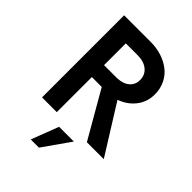

<svg xmlns="http://www.w3.org/2000/svg" viewBox="-261 -803 1141 1141"><g transform="rotate(45 309.5 -233.0)"><path d="M88.9 0V-689.9H312Q360.8 -689.9 403.8 -676.3Q446.8 -662.6 479.7 -637.2Q512.7 -611.8 531.7 -573Q550.8 -534.2 550.8 -486.8Q550.8 -423.3 513.7 -375.7Q476.6 -328.1 416 -307.1L607.9 0H465.8L295.9 -294.9H255.9H212.9V0ZM213.9 -396H323.2Q372.6 -397.9 400.4 -421.9Q428.2 -445.8 428.2 -484.9Q428.2 -527.8 397 -553.5Q365.7 -579.1 313 -579.1H213.9ZM218.3 224.1 284.2 51.8H408.2L287.1 224.1Z"/></g></svg>

Font: HK Grotesk Legacy
Style: Bold
Weight: 700
Designer: Alfredo Marco Pradil
Foundry: Hanken Design Co.
Version: Version 2.022;PS 002.022;hotconv 1.0.88;makeotf.lib2.5.64775